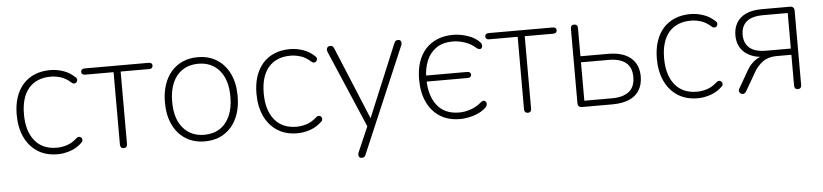

<svg xmlns="http://www.w3.org/2000/svg" viewBox="-42 -721 4867 1136"><g transform="rotate(-5 2391.5 -153.0)"><path d="M277 8Q208 8 158.5 -24Q109 -56 82.5 -113Q56 -170 56 -246Q56 -303 71 -348.5Q86 -394 114.5 -426Q143 -458 184 -475Q225 -492 277 -492Q315 -492 354.5 -478.5Q394 -465 425 -434Q430 -429 430.5 -423Q431 -417 428.5 -411.5Q426 -406 421 -403Q416 -400 409 -400.5Q402 -401 395 -408Q366 -434 335.5 -443.5Q305 -453 276 -453Q233 -453 200 -439Q167 -425 144.5 -398.5Q122 -372 110.5 -333.5Q99 -295 99 -245Q99 -145 145 -88Q191 -31 276 -31Q305 -31 335.5 -40.5Q366 -50 395 -76Q402 -83 409 -83.5Q416 -84 421 -81Q426 -78 428.5 -72.5Q431 -67 430.5 -61Q430 -55 425 -50Q394 -19 354.5 -5.5Q315 8 277 8Z M670 6Q660 6 654.5 0Q649 -6 649 -16V-447H480Q458 -447 458 -466Q458 -474 464 -479Q470 -484 480 -484H860Q882 -484 882 -466Q882 -457 876.5 -452Q871 -447 860 -447H691V-16Q691 -6 686 0Q681 6 670 6Z M1152 8Q1086 8 1037.5 -23Q989 -54 962.5 -110Q936 -166 936 -242Q936 -299 951 -345Q966 -391 994.5 -424Q1023 -457 1063 -474.5Q1103 -492 1152 -492Q1218 -492 1266.5 -461Q1315 -430 1341.5 -374Q1368 -318 1368 -242Q1368 -185 1353 -139Q1338 -93 1309.5 -60Q1281 -27 1241.5 -9.5Q1202 8 1152 8ZM1152 -31Q1205 -31 1244 -56Q1283 -81 1304 -128.5Q1325 -176 1325 -242Q1325 -342 1278.5 -397.5Q1232 -453 1152 -453Q1099 -453 1060 -428Q1021 -403 1000 -356Q979 -309 979 -242Q979 -142 1026 -86.5Q1073 -31 1152 -31Z M1701 8Q1632 8 1582.5 -24Q1533 -56 1506.5 -113Q1480 -170 1480 -246Q1480 -303 1495 -348.5Q1510 -394 1538.5 -426Q1567 -458 1608 -475Q1649 -492 1701 -492Q1739 -492 1778.5 -478.5Q1818 -465 1849 -434Q1854 -429 1854.5 -423Q1855 -417 1852.5 -411.5Q1850 -406 1845 -403Q1840 -400 1833 -400.5Q1826 -401 1819 -408Q1790 -434 1759.5 -443.5Q1729 -453 1700 -453Q1657 -453 1624 -439Q1591 -425 1568.5 -398.5Q1546 -372 1534.5 -333.5Q1523 -295 1523 -245Q1523 -145 1569 -88Q1615 -31 1700 -31Q1729 -31 1759.5 -40.5Q1790 -50 1819 -76Q1826 -83 1833 -83.5Q1840 -84 1845 -81Q1850 -78 1852.5 -72.5Q1855 -67 1854.5 -61Q1854 -55 1849 -50Q1818 -19 1778.5 -5.5Q1739 8 1701 8Z M2068 186Q2059 186 2054 181Q2049 176 2049 168Q2049 160 2052 152L2121 -7V13L1921 -455Q1917 -465 1918 -472.5Q1919 -480 1924.5 -485Q1930 -490 1940 -490Q1949 -490 1953.5 -485.5Q1958 -481 1962 -473L2152 -14H2128L2319 -473Q2323 -482 2327.5 -486Q2332 -490 2342 -490Q2352 -490 2356.5 -485Q2361 -480 2361.5 -472.5Q2362 -465 2358 -456L2092 168Q2088 178 2083 182Q2078 186 2068 186Z M2667 8Q2598 8 2548.5 -23.5Q2499 -55 2472.5 -112Q2446 -169 2446 -246Q2446 -303 2461 -348.5Q2476 -394 2505 -426Q2534 -458 2575.5 -475Q2617 -492 2669 -492Q2712 -492 2757 -476.5Q2802 -461 2826 -434Q2833 -427 2834.5 -419.5Q2836 -412 2834 -405.5Q2832 -399 2827 -396Q2822 -393 2815 -394.5Q2808 -396 2800 -403Q2771 -429 2734 -441Q2697 -453 2666 -453Q2603 -453 2564.5 -425.5Q2526 -398 2508 -353.5Q2490 -309 2489 -257L2480 -266H2733Q2744 -266 2749.5 -261Q2755 -256 2755 -248Q2755 -240 2749.5 -235Q2744 -230 2733 -230H2480L2489 -240Q2491 -143 2536 -87Q2581 -31 2666 -31Q2698 -31 2733 -42.5Q2768 -54 2797 -79Q2806 -87 2813 -87.5Q2820 -88 2825 -84Q2830 -80 2831.5 -73.5Q2833 -67 2831 -60Q2829 -53 2823 -47Q2795 -20 2751.5 -6Q2708 8 2667 8Z M3070 6Q3060 6 3054.5 0Q3049 -6 3049 -16V-447H2880Q2858 -447 2858 -466Q2858 -474 2864 -479Q2870 -484 2880 -484H3260Q3282 -484 3282 -466Q3282 -457 3276.5 -452Q3271 -447 3260 -447H3091V-16Q3091 -6 3086 0Q3081 6 3070 6Z M3392 0Q3380 0 3373.5 -6.5Q3367 -13 3367 -25V-468Q3367 -479 3372.5 -484.5Q3378 -490 3388 -490Q3398 -490 3403.5 -484.5Q3409 -479 3409 -468V-300H3572Q3661 -300 3707.5 -260.5Q3754 -221 3754 -150Q3754 -103 3733.5 -69Q3713 -35 3672.5 -17.5Q3632 0 3572 0ZM3409 -36H3574Q3639 -36 3674.5 -64Q3710 -92 3710 -150Q3710 -209 3674.5 -236.5Q3639 -264 3574 -264H3409Z M4079 8Q4010 8 3960.5 -24Q3911 -56 3884.5 -113Q3858 -170 3858 -246Q3858 -303 3873 -348.5Q3888 -394 3916.5 -426Q3945 -458 3986 -475Q4027 -492 4079 -492Q4117 -492 4156.5 -478.5Q4196 -465 4227 -434Q4232 -429 4232.5 -423Q4233 -417 4230.5 -411.5Q4228 -406 4223 -403Q4218 -400 4211 -400.5Q4204 -401 4197 -408Q4168 -434 4137.5 -443.5Q4107 -453 4078 -453Q4035 -453 4002 -439Q3969 -425 3946.5 -398.5Q3924 -372 3912.5 -333.5Q3901 -295 3901 -245Q3901 -145 3947 -88Q3993 -31 4078 -31Q4107 -31 4137.5 -40.5Q4168 -50 4197 -76Q4204 -83 4211 -83.5Q4218 -84 4223 -81Q4228 -78 4230.5 -72.5Q4233 -67 4232.5 -61Q4232 -55 4227 -50Q4196 -19 4156.5 -5.5Q4117 8 4079 8Z M4674 6Q4664 6 4658.5 0Q4653 -6 4653 -16V-200H4565Q4516 -200 4483.5 -176.5Q4451 -153 4431 -118L4367 -7Q4362 1 4355.5 4Q4349 7 4342.5 5.5Q4336 4 4331 -1Q4326 -6 4325 -12.5Q4324 -19 4328 -26L4390 -134Q4409 -166 4437.5 -187Q4466 -208 4494 -208H4500V-202Q4423 -202 4378 -239.5Q4333 -277 4333 -343Q4333 -385 4351.5 -417Q4370 -449 4407.5 -466.5Q4445 -484 4502 -484H4670Q4682 -484 4688.5 -477.5Q4695 -471 4695 -459V-16Q4695 -6 4689.5 0Q4684 6 4674 6ZM4508 -237H4653V-448H4508Q4440 -448 4408 -420.5Q4376 -393 4376 -343Q4376 -293 4408 -265Q4440 -237 4508 -237Z"/></g></svg>

Font: Nunito ExtraLight
Style: Regular
Weight: 200
Designer: Vernon Adams
Foundry: Vernon Adams
Version: Version 3.602;April 4, 2023;FontCreator 14.0.0.2856 64-bit